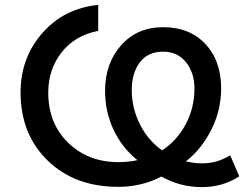

<svg xmlns="http://www.w3.org/2000/svg" viewBox="-20 -746 1021 784"><path d="M646 -535Q584 -535 551 -491.5Q518 -448 518 -378Q518 -306 550.5 -240Q583 -174 642 -132Q703 -172 738.5 -239Q774 -306 774 -384Q774 -450 739 -492.5Q704 -535 646 -535ZM920 -112 957 -26Q890 18 804 18Q716 18 639 -25Q558 17 463 17Q285 17 174.5 -90.5Q64 -198 64 -369Q64 -509 152.5 -610.5Q241 -712 381 -726V-620Q285 -601 231 -531.5Q177 -462 177 -368Q177 -242 258.5 -163Q340 -84 463 -84Q504 -84 541 -92Q478 -143 443.5 -216.5Q409 -290 409 -375Q409 -487 474.5 -561Q540 -635 646 -635Q754 -635 818.5 -566.5Q883 -498 883 -385Q883 -296 843 -216.5Q803 -137 739 -87Q774 -79 806 -79Q867 -79 920 -112Z"/></svg>

Font: Manrope Medium
Style: Medium
Weight: 500
Designer: Mikhail Sharanda
Foundry: Mikhail Sharanda
Version: Version 4.000;hotconv 1.0.109;makeotfexe 2.5.65596